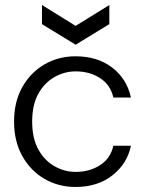

<svg xmlns="http://www.w3.org/2000/svg" viewBox="-20 -732 588 764"><path d="M281 12Q212 12 156.5 -20.5Q101 -53 68.5 -111.5Q36 -170 36 -248Q36 -327 68.5 -385Q101 -443 156.5 -475.5Q212 -508 281 -508Q368 -508 426.5 -463Q485 -418 501 -344H431Q420 -394 378.5 -421Q337 -448 281 -448Q237 -448 197 -425.5Q157 -403 132.5 -359Q108 -315 108 -248Q108 -182 132.5 -137.5Q157 -93 197 -70.5Q237 -48 281 -48Q337 -48 378.5 -75Q420 -102 431 -152H501Q486 -80 427 -34Q368 12 281 12ZM281 -554 147 -636V-712L281 -629L415 -712V-636Z"/></svg>

Font: Host Grotesk Light
Style: Regular
Weight: 300
Designer: Doukan Karapınar
Foundry: Element Type
Version: Version 1.003